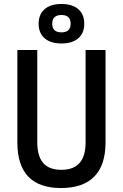

<svg xmlns="http://www.w3.org/2000/svg" viewBox="-20 -948 626 978"><path d="M291 9.8Q68.4 9.8 68.4 -222.7V-693.4H169.9V-222.7Q169.9 -153.3 199.7 -118.2Q229.5 -83 293 -83Q416 -83 416 -222.7V-693.4H517.6V-222.7Q517.6 -106.4 460 -48.3Q402.3 9.8 291 9.8ZM293 -726.6Q237.8 -726.6 207.3 -752.9Q176.8 -779.3 176.8 -827.1Q176.8 -875 207.3 -901.4Q237.8 -927.7 293 -927.7Q348.1 -927.7 378.7 -901.4Q409.2 -875 409.2 -827.1Q409.2 -779.3 378.7 -752.9Q348.1 -726.6 293 -726.6ZM293 -783.2Q339.8 -783.2 339.8 -827.1Q339.8 -871.6 293 -871.6Q246.1 -871.6 246.1 -827.1Q246.1 -783.2 293 -783.2Z"/></svg>

Font: Cascadia Code NF
Style: Regular
Weight: 400
Monospace: yes
Designer: Aaron Bell
Foundry: Saja Typeworks
Version: Version 2404.023; ttfautohint (v1.8.4)